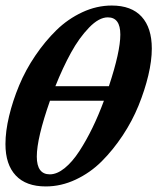

<svg xmlns="http://www.w3.org/2000/svg" viewBox="-33 -669 571 697"><path d="M133.3 7.8Q61.5 7.8 24.2 -32Q-13.2 -71.8 -13.2 -146Q-13.2 -192.4 0 -247.6Q13.2 -302.7 36.4 -358.6Q59.6 -414.6 95 -466.8Q130.4 -519 171.9 -559.6Q213.4 -600.1 265.6 -624.5Q317.9 -648.9 372.6 -648.9Q444.3 -648.9 481.2 -608.4Q518.1 -567.9 518.1 -492.7Q518.1 -448.7 505.4 -395.3Q492.7 -341.8 470 -285.9Q447.3 -230 412.4 -177.2Q377.4 -124.5 336.2 -83.3Q294.9 -42 241.9 -17.1Q189 7.8 133.3 7.8ZM358.4 -606Q326.2 -606 290.3 -568.8Q254.4 -531.7 224.9 -478Q195.3 -424.3 168 -356H362.3Q403.8 -481.4 403.8 -543.5Q403.8 -606 358.4 -606ZM147.9 -36.1Q173.8 -36.1 201.7 -58.6Q229.5 -81.1 254.9 -120.1Q280.3 -159.2 302.5 -204.8Q324.7 -250.5 344.2 -303.2H148.4Q100.6 -167 100.6 -100.6Q100.6 -36.1 147.9 -36.1Z"/></svg>

Font: Elstob 14pt
Style: Bold Italic
Weight: 700
Italic angle: -20°
Designer: Peter S. Baker
Version: Version 1.015